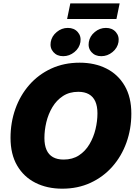

<svg xmlns="http://www.w3.org/2000/svg" viewBox="-20 -1110 811 1140"><path d="M349.6 10.3Q259.8 10.3 190.4 -24.7Q121.1 -59.6 81.8 -127Q42.5 -194.3 42.5 -291.5Q42.5 -382.8 71.3 -463.6Q100.1 -544.4 154.1 -606Q208 -667.5 283.7 -702.6Q359.4 -737.8 453.1 -737.8Q542.5 -737.8 611.6 -703.1Q680.7 -668.5 720.2 -600.8Q759.8 -533.2 759.8 -435.5Q759.8 -344.2 730.7 -263.4Q701.7 -182.6 647.5 -121.1Q593.3 -59.6 517.8 -24.7Q442.4 10.3 349.6 10.3ZM357.9 -162.6Q410.6 -162.6 448.7 -187.5Q486.8 -212.4 511.2 -253.7Q535.6 -294.9 547.1 -343Q558.6 -391.1 558.6 -437Q558.6 -479.5 545.9 -507.8Q533.2 -536.1 507.8 -550.5Q482.4 -564.9 444.8 -564.9Q392.1 -564.9 353.8 -539.8Q315.4 -514.6 291 -473.6Q266.6 -432.6 255.1 -384.5Q243.7 -336.4 243.7 -290.5Q243.7 -248.5 256.3 -220Q269 -191.4 294.4 -177Q319.8 -162.6 357.9 -162.6ZM581.1 -776.4Q544.4 -776.4 522.9 -800.8Q501.5 -825.2 507.3 -860.4Q513.2 -895.5 542.7 -919.9Q572.3 -944.3 608.9 -944.3Q646 -944.3 667.5 -919.9Q689 -895.5 683.6 -860.4Q677.7 -825.2 647.9 -800.8Q618.2 -776.4 581.1 -776.4ZM355 -776.4Q318.4 -776.4 296.9 -800.8Q275.4 -825.2 281.2 -860.4Q287.1 -895.5 316.7 -919.9Q346.2 -944.3 382.8 -944.3Q419.9 -944.3 441.4 -919.9Q462.9 -895.5 457.5 -860.4Q451.7 -825.2 421.9 -800.8Q392.1 -776.4 355 -776.4ZM690.4 -1089.8 671.4 -997.1H378.4L397.5 -1089.8Z"/></svg>

Font: Inter 17pt Black
Style: Italic
Weight: 900
Italic angle: -9.3988°
Version: Version 4.001;git-66647c0bb